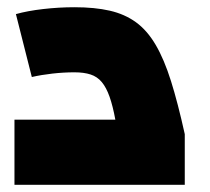

<svg xmlns="http://www.w3.org/2000/svg" viewBox="-20 -511 581 531"><path d="M20 0V-180H299Q292 -218 283 -243.5Q274 -269 261.5 -284Q249 -299 230.5 -305Q212 -311 186 -311Q156 -311 125 -307.5Q94 -304 68 -298L24 -472Q56 -481 99.5 -486Q143 -491 186 -491Q242 -491 283.5 -481.5Q325 -472 356 -449.5Q387 -427 410.5 -387Q434 -347 453 -286.5Q472 -226 491 -140V0Z"/></svg>

Font: Changa ExtraBold
Style: Regular
Weight: 800
Designer: Eduardo Rodriguez Tunni
Foundry: Eduardo Rodriguez Tunni
Version: Version 3.002; ttfautohint (v1.8.2)